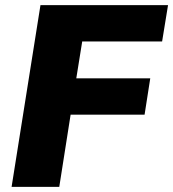

<svg xmlns="http://www.w3.org/2000/svg" viewBox="-20 -725 672 745"><path d="M25 0 137 -705H632L609 -564H299L276 -421H563L541 -280H254L210 0Z"/></svg>

Font: Mulish ExtraLight Black
Style: Italic
Weight: 900
Italic angle: -9°
Version: Version 3.603